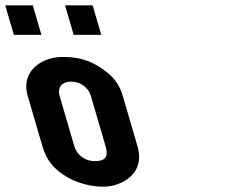

<svg xmlns="http://www.w3.org/2000/svg" viewBox="-202 -696 868 722"><path d="M-98 -336 -42.5 -146C-38.4 -132 -33.4 -119.2 -27.4 -107.5C7.9 -37.6 101.8 6 185.7 6C211.6 6 235.4 0.5 257.2 -10.5C307.4 -35.9 334 -81.1 315 -146L259.5 -336C249.2 -371.3 230.4 -400 203.1 -422C153.3 -462.2 105.2 -482 36.8 -482C9.3 -482 -14.9 -477.2 -35.8 -467.5C-88.3 -443.3 -115.4 -395.5 -98 -336ZM66.5 -389C100.7 -389 130.8 -365.9 139.5 -336L194.5 -148C203.3 -117.7 204.9 -90 153.9 -90C117 -90 86.9 -114.1 77.5 -146L22 -336C14.2 -362.6 25.6 -389 66.5 -389ZM75.1 -565H178.8L146.4 -676H42.6ZM-149.9 -565H-46.2L-78.6 -676H-182.4Z"/></svg>

Font: Din Kursivschrift
Style: BreitLeft
Weight: 400
Version: Version 1.089